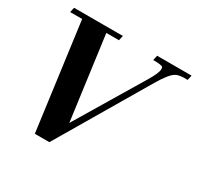

<svg xmlns="http://www.w3.org/2000/svg" viewBox="-152 -864 1078 1053"><g transform="rotate(30 387.0 -337.0)"><path d="M774 -690 767 -659Q714 -661 693 -648Q663 -632 616 -552L281 16H189L99 -659H23L30 -690H339L332 -659H252L323 -130L576 -552Q613 -613 613 -638Q613 -643 611 -649Q607 -659 549 -659L556 -690Z"/></g></svg>

Font: GFS Didot
Style: Bold Italic
Weight: 700
Italic angle: -12°
Designer: Designed by Takis Katsoulidis and George D. Matthiopoulos.
Foundry: Designed by Takis Katsoulidis and George D. Matthiopoulos.
Version: Version 1.0